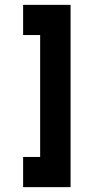

<svg xmlns="http://www.w3.org/2000/svg" viewBox="-20 -707 388 789"><path d="M75 62V-62H145V-563H75V-687H270V62H75Z"/></svg>

Font: Eyechart
Style: Regular
Weight: 400
Designer: Peter Wiegel
Foundry: Peter Wiegel
Version: Version 1.000